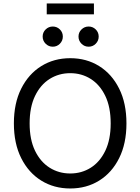

<svg xmlns="http://www.w3.org/2000/svg" viewBox="-20 -1071 805 1101"><path d="M382.8 9.8Q289.6 9.8 216.6 -35.4Q143.6 -80.6 101.6 -164.3Q59.6 -248 59.6 -363.3Q59.6 -479 101.6 -562.7Q143.6 -646.5 216.6 -691.9Q289.6 -737.3 382.8 -737.3Q476.1 -737.3 548.8 -691.9Q621.6 -646.5 663.3 -562.7Q705.1 -479 705.1 -363.3Q705.1 -248 663.3 -164.3Q621.6 -80.6 548.8 -35.4Q476.1 9.8 382.8 9.8ZM382.8 -76.2Q447.8 -76.2 500.2 -109.1Q552.7 -142.1 583.7 -206.3Q614.7 -270.5 614.7 -363.3Q614.7 -457 583.7 -521.2Q552.7 -585.4 500.2 -618.4Q447.8 -651.4 382.8 -651.4Q317.4 -651.4 264.6 -618.2Q211.9 -585 180.9 -520.8Q149.9 -456.5 149.9 -363.3Q149.9 -270.5 180.9 -206.5Q211.9 -142.6 264.6 -109.4Q317.4 -76.2 382.8 -76.2ZM488.3 -803.2Q464.4 -803.2 447.3 -820.3Q430.2 -837.4 430.2 -861.3Q430.2 -885.3 447.3 -902.1Q464.4 -918.9 488.3 -918.9Q512.2 -918.9 529.1 -902.1Q545.9 -885.3 545.9 -861.3Q545.9 -837.4 529.1 -820.3Q512.2 -803.2 488.3 -803.2ZM282.7 -803.2Q258.8 -803.2 241.7 -820.3Q224.6 -837.4 224.6 -861.3Q224.6 -885.3 241.7 -902.1Q258.8 -918.9 282.7 -918.9Q306.6 -918.9 323.5 -902.1Q340.3 -885.3 340.3 -861.3Q340.3 -837.4 323.5 -820.3Q306.6 -803.2 282.7 -803.2ZM518.6 -1051.3V-988.8H248V-1051.3Z"/></svg>

Font: Adwaita Sans
Style: Regular
Weight: 400
Designer: Rasmus Andersson
Foundry: rsms
Version: Version 4.001;git-9221beed3